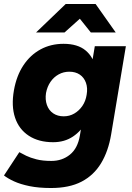

<svg xmlns="http://www.w3.org/2000/svg" viewBox="-40 -732 661 964"><path d="M216 212Q154 212 108 202.5Q62 193 30.5 178.5Q-1 164 -20 149L57 32Q71 40 91.5 50Q112 60 143 68Q174 76 218 76Q272 76 311 44.5Q350 13 361 -51L436 -500H592L518 -57Q504 27 467.5 87.5Q431 148 369.5 180Q308 212 216 212ZM227 -18Q154 -18 104.5 -50.5Q55 -83 35.5 -141.5Q16 -200 30 -279Q43 -352 77.5 -404Q112 -456 163.5 -484Q215 -512 279 -512Q350 -512 390 -478.5Q430 -445 441.5 -386.5Q453 -328 439 -252Q426 -179 397.5 -127Q369 -75 326.5 -46.5Q284 -18 227 -18ZM280 -148Q309 -148 333 -162Q357 -176 373.5 -200Q390 -224 395 -256Q401 -290 391.5 -316.5Q382 -343 360.5 -357.5Q339 -372 308 -372Q279 -372 254.5 -358.5Q230 -345 213.5 -321Q197 -297 191 -265Q186 -232 195.5 -205Q205 -178 227 -163Q249 -148 280 -148ZM141 -569 290 -712H439V-708L284 -569ZM416 -569 305 -708 306 -712H440L541 -569Z"/></svg>

Font: Figtree ExtraBold
Style: Italic
Weight: 800
Italic angle: -9.5°
Foundry: Erik Kennedy
Version: Version 2.001;gftools[0.9.30]